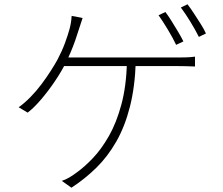

<svg xmlns="http://www.w3.org/2000/svg" viewBox="-20 -831 1040 895"><path d="M751 -775Q764 -758 779 -734Q794 -710 809 -685Q824 -660 835 -638L801 -622Q787 -652 763 -692Q739 -732 719 -760ZM854 -811Q868 -793 884 -768.5Q900 -744 915.5 -719.5Q931 -695 940 -675L907 -659Q890 -693 867 -730.5Q844 -768 823 -796ZM365 -747Q360 -732 355 -716.5Q350 -701 345 -686Q339 -666 330.5 -642Q322 -618 311 -591.5Q300 -565 285 -535Q266 -497 236 -452.5Q206 -408 172.5 -368.5Q139 -329 109 -306L67 -331Q94 -350 121.5 -378Q149 -406 173 -438Q197 -470 216.5 -500.5Q236 -531 248 -553Q269 -593 282.5 -629.5Q296 -666 304 -695Q308 -710 310.5 -725Q313 -740 314 -757ZM265 -563Q276 -563 308 -563Q340 -563 387 -563Q434 -563 487 -563Q540 -563 593 -563Q646 -563 691 -563Q736 -563 766 -563Q796 -563 804 -563Q822 -563 845.5 -563.5Q869 -564 889 -567V-521Q869 -522 845 -522.5Q821 -523 804 -523Q795 -523 756 -523Q717 -523 660 -523Q603 -523 539 -523Q475 -523 415.5 -523Q356 -523 313 -523Q270 -523 255 -523ZM613 -544Q609 -425 585.5 -333Q562 -241 522 -171Q482 -101 429 -49Q376 3 313 44L268 12Q285 7 303.5 -4Q322 -15 339 -28Q374 -53 413.5 -94.5Q453 -136 488 -197.5Q523 -259 546 -344.5Q569 -430 572 -545Z"/></svg>

Font: Noto Sans JP Thin ExtraLight
Style: Regular
Weight: 250
Version: Version 2.004-H2;hotconv 1.0.118;makeotfexe 2.5.65603